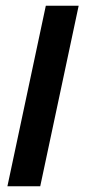

<svg xmlns="http://www.w3.org/2000/svg" viewBox="-20 -651 300 671"><path d="M5.9 0 140.1 -630.9H254.9L120.6 0Z"/></svg>

Font: Open Sans SemiBold
Style: Italic
Weight: 600
Italic angle: -12°
Designer: Monotype Design Team
Foundry: Monotype Imaging Inc.
Version: Version 3.003; ttfautohint (v1.8.4)